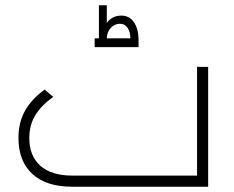

<svg xmlns="http://www.w3.org/2000/svg" viewBox="-20 -706 884 726"><path d="M503.9 -561V-527.8H337.9V-561H354V-686H383.8V-619.1Q403.8 -647 439 -647Q468.3 -647 485.4 -623.3Q502.4 -599.6 503.9 -561ZM383.8 -561H473.1Q472.7 -586.4 461.9 -601.3Q451.2 -616.2 434.1 -616.2Q413.6 -616.2 398.9 -600.6Q384.3 -585 383.8 -561ZM725.1 -453.1H767.1V0H252Q154.8 0 102.3 -48.3Q49.8 -96.7 49.8 -184.1Q49.8 -243.2 74.7 -287.4Q99.6 -331.5 148.9 -367.2L181.2 -339.8Q135.3 -306.6 113 -269.5Q90.8 -232.4 90.8 -184.1Q90.8 -116.2 132.8 -79.1Q174.8 -42 253.9 -42H725.1Z"/></svg>

Font: Montserrat-Arabic ExtraLight
Style: Regular
Weight: 275
Designer: Mohamed Gaber
Foundry: Kief Type Foundry
Version: Version 5.008;PS 005.008;hotconv 1.0.88;makeotf.lib2.5.64775